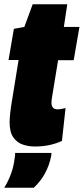

<svg xmlns="http://www.w3.org/2000/svg" viewBox="-21 -676 392 899"><path d="M286 -170 269 -16Q240 -3 209 3.5Q178 10 142 10Q113 10 86 1Q59 -8 41.5 -32.5Q24 -57 24 -104Q24 -121 27 -148Q30 -175 34 -198L66 -395H19L44 -541L93 -550L132 -656H294L278 -550H351L324 -394H251L222 -217Q221 -211 220.5 -205Q220 -199 220 -194Q220 -181 226.5 -172.5Q233 -164 249 -164Q256 -164 264.5 -165.5Q273 -167 286 -170ZM50 40H220Q220 45 219 53Q201 144 137 203H-1Q19 170 31 136.5Q43 103 47 69Q50 56 50 40Z"/></svg>

Font: Georama SemiCondensed Black
Style: Italic
Weight: 900
Width: 4
Italic angle: -9°
Designer: Jean-Baptiste Levee
Foundry: Production Type
Version: Version 1.000